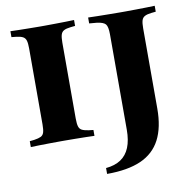

<svg xmlns="http://www.w3.org/2000/svg" viewBox="-84 -655 933 932"><g transform="rotate(-10 383.0 -189.0)"><path d="M172.6 -2.4Q147.6 -2.4 120.6 -2Q93.5 -1.6 69 -1.2Q44.4 -0.8 27.4 0V-29L50 -31.5Q71.8 -34.7 83.1 -40.3Q94.4 -46 98.4 -59.3Q102.4 -72.6 102.4 -98.4V-472.6Q102.4 -498.4 98.4 -511.7Q94.4 -525 83.1 -531Q71.8 -537.1 50 -539.5L27.4 -541.9V-571Q44.4 -570.2 69 -569.8Q93.5 -569.4 120.6 -569Q147.6 -568.5 172.6 -568.5H184.7H196Q221.8 -568.5 248.4 -569Q275 -569.4 299.6 -569.8Q324.2 -570.2 341.1 -571V-541.9L318.5 -539.5Q296.8 -537.1 285.5 -531Q274.2 -525 270.2 -511.7Q266.1 -498.4 266.1 -472.6V-98.4Q266.1 -72.6 270.2 -59.3Q274.2 -46 285.5 -40.3Q296.8 -34.7 318.5 -31.5L341.1 -29V0Q324.2 -0.8 299.6 -1.2Q275 -1.6 248.4 -2Q221.8 -2.4 196 -2.4H184.7ZM500.8 -201.6V-472.6Q500.8 -510.5 490.3 -522.6Q479.8 -534.7 447.6 -538.7L410.5 -541.9V-571Q430.6 -570.2 457.3 -569.8Q483.9 -569.4 513.3 -569Q542.7 -568.5 570.2 -568.5H582.3H594.4Q619.4 -568.5 646.4 -569Q673.4 -569.4 697.6 -569.8Q721.8 -570.2 738.7 -571V-541.9L716.1 -539.5Q695.2 -537.1 683.9 -531Q672.6 -525 668.5 -511.7Q664.5 -498.4 664.5 -472.6V-201.6ZM369.4 192.7V163.7Q413.7 159.7 442.7 140.3Q471.8 121 486.3 85.5Q500.8 50 500.8 -2.4V-201.6H664.5V-77.4Q664.5 15.3 633.1 75.4Q601.6 135.5 536.7 164.1Q471.8 192.7 369.4 192.7Z"/></g></svg>

Font: Playfair 5pt SemiExpanded Light Black
Style: Regular
Weight: 900
Version: Version 2.203